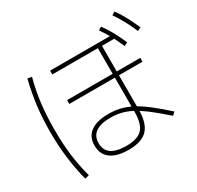

<svg xmlns="http://www.w3.org/2000/svg" viewBox="-188 -1071 1376 1343"><g transform="rotate(-30 500.0 -400.0)"><path d="M498 33Q403 33 353 -4Q303 -41 303 -112Q303 -183 353 -219.5Q403 -256 498 -256Q547 -256 591 -245.5Q635 -235 681 -211Q727 -187 781.5 -145Q836 -103 906 -40L883 -18Q816 -78 763.5 -118.5Q711 -159 667.5 -182.5Q624 -206 583 -216Q542 -226 497 -226Q336 -226 336 -112Q336 1 497 1Q588 1 626 -40Q664 -81 664 -178V-691H296V-722H805V-691H697V-177Q697 -67 650 -17Q603 33 498 33ZM296 -453V-484H887V-453ZM834 -610Q809 -668 785 -711.5Q761 -755 733 -794L758 -811Q790 -768 814.5 -722.5Q839 -677 862 -624ZM967 -655Q942 -713 918.5 -756Q895 -799 867 -839L893 -855Q924 -812 948 -766.5Q972 -721 995 -668ZM131 55Q106 -46 94 -142.5Q82 -239 82 -350Q82 -459 94 -555Q106 -651 131 -754L165 -748Q138 -647 127 -552Q116 -457 116 -350Q116 -241 127 -146.5Q138 -52 165 47Z"/></g></svg>

Font: M PLUS 1 Thin ExtraLight
Style: Regular
Weight: 250
Version: Version 1.001